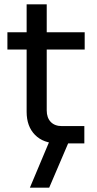

<svg xmlns="http://www.w3.org/2000/svg" viewBox="-20 -658 447 881"><path d="M247.2 0Q179.2 0 140.7 -39Q102.2 -78 102.2 -145V-638H194.4V-151.4Q194.4 -118 212.7 -98.7Q231 -79.4 264.4 -79.4H367V0ZM14 -430.6V-510H368.6V-430.6ZM117.2 203 211 -20H301.2L205.8 203Z"/></svg>

Font: MuseoModerno Thin
Style: Regular
Weight: 100
Designer: Pablo Cosgaya, Héctor Gatti, Marcela Romero, and the Authors of The MuseoModerno Project.
Foundry: Omnibus-Type Team
Version: Version 1.003